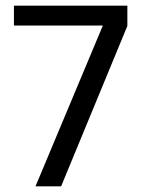

<svg xmlns="http://www.w3.org/2000/svg" viewBox="-20 -659 500 679"><path d="M196.1 0H105.5L343.7 -568.6H29.3V-639H430.4V-567.2Z"/></svg>

Font: Anek Devanagari Medium
Style: Regular
Weight: 500
Designer: Kailash Malviya (Devanagari) & Yesha Goshar (Latin)
Foundry: Ek Type
Version: Version 1.003